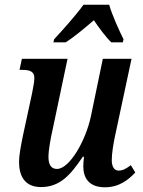

<svg xmlns="http://www.w3.org/2000/svg" viewBox="-20 -786 608 816"><path d="M210 -619 207 -606H259C297 -630 339 -666 379 -700C399 -670 430 -628 453 -606H502L505 -619C486 -657 456 -723 444 -766H335C302 -720 245 -657 210 -619ZM426 10C487 10 527 -23 555 -53L536 -84C516 -69 502 -61 484 -61C466 -61 455 -77 455 -105C455 -135 462 -174 468 -204L539 -536H417L366 -290C343 -185 275 -68 222 -68C195 -68 186 -90 186 -119C186 -148 195 -198 204 -237L267 -536H73L63 -489H76C110 -489 126 -480 126 -454C126 -438 121 -414 116 -388L78 -212C71 -177 61 -131 61 -97C61 -40 84 9 154 9C234 9 279 -41 332 -120H337C335 -104 334 -90 334 -79C334 -31 357 10 426 10Z"/></svg>

Font: Noto Serif Condensed SemiBold
Style: Italic
Weight: 600
Width: 3
Italic angle: -12°
Designer: Monotype Design Team
Foundry: Monotype Imaging Inc.
Version: Version 2.014